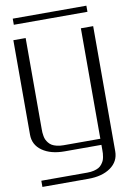

<svg xmlns="http://www.w3.org/2000/svg" viewBox="-118 -1005 881 1284"><g transform="rotate(-10 323.0 -362.5)"><path d="M562.5 -934.1V-892.6H62.5V-934.1ZM62.5 208.5V166.5H375Q399.9 166.5 419.9 161.6Q439.9 156.7 452.6 149.4Q465.3 142.1 474.6 130.1Q483.9 118.2 488.8 107.7Q493.7 97.2 496.3 82.5Q499 67.9 499.5 58.3Q500 48.8 500 35.6V0H250Q156.2 0 98.9 -40.3Q41.5 -80.6 41.5 -149.9V-791.5H125V-172.9Q125 -159.7 125.5 -149.9Q126 -140.1 128.7 -125.5Q131.3 -110.8 136.2 -100.3Q141.1 -89.8 150.4 -78.1Q159.7 -66.4 172.4 -58.8Q185.1 -51.3 205.1 -46.4Q225.1 -41.5 250 -41.5H500V-791.5H583.5V58.1Q583.5 127.4 526.1 168Q468.8 208.5 375 208.5Z"/></g></svg>

Font: Gputeks
Style: Regular
Weight: 500
Version: Version 0.9